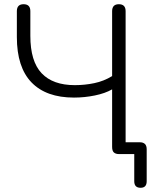

<svg xmlns="http://www.w3.org/2000/svg" viewBox="-20 -731 744 911"><path d="M512 -307Q479 -288 430 -278Q381 -268 331 -268Q199 -268 129.5 -340Q60 -412 60 -555V-678Q60 -711 92 -711Q124 -711 124 -678V-561Q124 -440 177.5 -383.5Q231 -327 335 -327Q382 -327 427.5 -336.5Q473 -346 512 -370V-678Q512 -711 544 -711Q576 -711 576 -678V-56H643Q676 -56 676 -23V129Q676 160 647 160Q617 160 617 129V0H544Q529 0 520.5 -7.5Q512 -15 512 -34Z"/></svg>

Font: Chiron GoRound TC L
Style: Regular
Weight: 300
Designer: Ryoko NISHIZUKA 西塚涼子 (kana, bopomofo & ideographs); Paul D. Hunt (Latin, Greek & Cyrillic); Sandoll Communications 산돌커뮤니
Foundry: Adobe
Version: Version 1.000;hotconv 1.1.1;makeotfexe 2.6.0